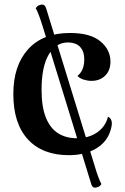

<svg xmlns="http://www.w3.org/2000/svg" viewBox="-20 -769 554 850"><path d="M410 60Q390 67 384 46L169 -652Q160 -681 152 -702Q144 -723 138 -733Q142 -738 145.5 -741.5Q149 -745 157 -747Q177 -754 184 -733L399 -35Q407 -7 415 14Q423 35 429 46Q426 50 422.5 54Q419 58 410 60ZM285 -82Q168 -82 103.5 -152Q39 -222 39 -353Q39 -478 104 -550.5Q169 -623 290 -623Q380 -623 424.5 -586Q469 -549 469 -496Q469 -457 445.5 -434Q422 -411 385 -411Q368 -411 350.5 -416.5Q333 -422 323 -433Q338 -445 345.5 -463Q353 -481 353 -506Q353 -533 343 -550Q333 -567 317 -574Q301 -581 280 -581Q227 -581 195.5 -527Q164 -473 164 -371Q164 -295 183.5 -247.5Q203 -200 238 -178.5Q273 -157 319 -157Q355 -157 383.5 -168.5Q412 -180 431.5 -201.5Q451 -223 458 -252Q469 -248 473.5 -234.5Q478 -221 470 -194Q455 -141 405.5 -111.5Q356 -82 285 -82Z"/></svg>

Font: Arima SemiBold
Style: Regular
Weight: 600
Designer: Joana Correia and Natanael Gama
Foundry: NDISCOVER
Version: Version 1.101;gftools[0.9.23]